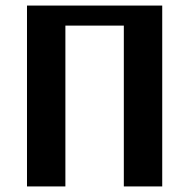

<svg xmlns="http://www.w3.org/2000/svg" viewBox="-20 -670 680 690"><path d="M77 0V-650H563V0H425V-578H215V0Z"/></svg>

Font: Arsenal
Style: Bold
Weight: 700
Designer: Andrij Shevchenko
Foundry: Stairsfor
Version: Version 2.001;PS 002.001;hotconv 1.0.88;makeotf.lib2.5.64775